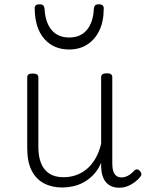

<svg xmlns="http://www.w3.org/2000/svg" viewBox="-20 -857 686 896"><path d="M270 18Q222 18 185 -1.5Q148 -21 127.5 -61.5Q107 -102 107 -166V-496Q107 -505 113 -509.5Q119 -514 132 -514Q146 -514 152.5 -509.5Q159 -505 159 -496V-171Q159 -127 171.5 -95.5Q184 -64 210 -47Q236 -30 277 -30Q306 -30 333 -39Q360 -48 383 -66.5Q406 -85 424 -115Q442 -145 452 -186V-496Q452 -506 458.5 -510.5Q465 -515 479 -515Q492 -515 498 -510.5Q504 -506 504 -496V-93Q504 -73 508.5 -58.5Q513 -44 523 -36.5Q533 -29 547 -29Q557 -29 567 -32.5Q577 -36 587 -43Q597 -50 607 -61Q613 -67 620 -66.5Q627 -66 633 -59Q638 -54 639.5 -47Q641 -40 636 -34Q625 -19 609 -7Q593 5 575 12Q557 19 537 19Q517 19 502 13Q487 7 476 -5Q465 -17 459 -35Q453 -53 452 -76V-97Q437 -63 415.5 -41Q394 -19 370 -6Q346 7 320.5 12.5Q295 18 270 18ZM303 -626Q230 -626 186.5 -676Q143 -726 142 -816Q141 -826 146.5 -831.5Q152 -837 165 -837Q177 -837 182 -831.5Q187 -826 188 -816Q191 -753 220.5 -717.5Q250 -682 303 -682Q356 -682 385.5 -717.5Q415 -753 418 -816Q419 -826 423.5 -831.5Q428 -837 441 -837Q454 -837 459.5 -831.5Q465 -826 464 -816Q464 -757 443.5 -714.5Q423 -672 387 -649Q351 -626 303 -626Z"/></svg>

Font: Playwrite US Modern ExtraLight
Style: Regular
Weight: 250
Designer: Veronika Burian, José Scaglione
Foundry: TypeTogether
Version: Version 1.003